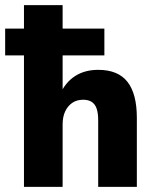

<svg xmlns="http://www.w3.org/2000/svg" viewBox="-43 -725 599 745"><path d="M50 0V-510H-23V-614H50V-705H200V-614H362V-510H200V-355H188Q209 -404 247 -429Q285 -454 338 -454Q415 -454 451.5 -407.5Q488 -361 488 -268V0H338V-258Q338 -286 332 -303.5Q326 -321 313 -329.5Q300 -338 280 -338Q255 -338 237.5 -326Q220 -314 210 -293Q200 -272 200 -242V0Z"/></svg>

Font: Nunito Sans 12pt ExtraLight
Style: Weight 830 Width 84 Optical size 12.0 YTLC 445
Weight: 830
Width: 4
Designer: Vernon Adams
Foundry: Vernon Adams
Version: Version 3.101;gftools[0.9.27]